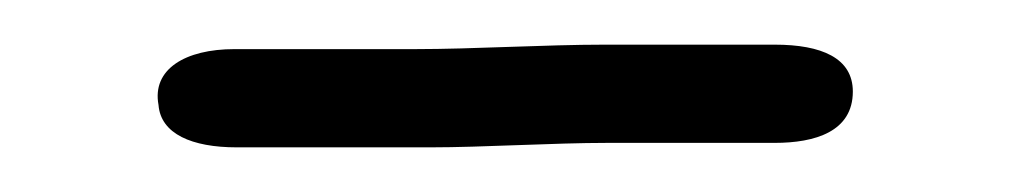

<svg xmlns="http://www.w3.org/2000/svg" viewBox="-20 -331 453 86"><path d="M51 -284C52 -271 66 -265 86 -265H173C196 -265 228 -267 252 -267H327C345 -267 362 -272 362 -290C362 -305 348 -311 327 -311H251C224 -311 192 -309 166 -309H85C63 -309 48 -300 51 -284Z"/></svg>

Font: Scribbler
Style: Lt
Weight: 300
Designer: Mew Too
Foundry: Cannot Into Space Fonts
Version: Version 1.001